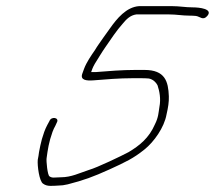

<svg xmlns="http://www.w3.org/2000/svg" viewBox="-20 -634 701 626"><path d="M540.5 -614H433.5C392 -611.1 361.2 -573.9 337.5 -540L317.4 -512C307 -496.7 297.4 -484.2 289.1 -470C277.8 -453.8 261.6 -430.2 254.2 -410L248.4 -394C240.6 -372.6 261.5 -370.3 284.4 -372C325.2 -375.3 368.6 -379 411.9 -379H440.9C449.6 -379 457.8 -378.7 465.6 -378C479.1 -375.1 488.5 -365.9 493.6 -356C499.9 -337.1 505.1 -312 499.7 -285C496.7 -266.4 496.7 -251.8 485.3 -229C466 -184.2 435.2 -159.5 399.2 -138C375.9 -125.5 296.6 -87.5 270.1 -80C239.1 -69.9 212.5 -56 178.4 -56C169.5 -55.3 161.7 -55 155 -55C149.7 -55 145.2 -56.3 141.5 -59C134.7 -62.2 130.5 -110.1 131.9 -118C135.7 -145.9 139.2 -170.8 151.2 -204C153.9 -211.3 157 -218 160.5 -224L165.5 -235C174.3 -250.6 147.2 -256 141 -239L135 -228C131 -220.7 127.4 -212.7 124.2 -204C118.5 -188.2 114 -172.2 111.4 -159L107.2 -138C106.3 -130 104.9 -121.7 103.1 -113C101.3 -94.1 108.1 -42 120.7 -35C127 -30.3 134.9 -28 144.2 -28C152.2 -28 161 -28.3 170.6 -29C179.9 -29 190 -30.3 201 -33C253.7 -46.6 281.8 -56.7 337.8 -82C389.6 -105.8 414.7 -117.3 451.5 -147C481.6 -171.2 515.4 -217.8 523 -261C528.1 -283 531.1 -301.4 530.5 -320C528.7 -368.6 518.3 -406 450.8 -406H421.8C377.8 -406 333.3 -402.3 292.2 -399H277.2L281.2 -410C282.7 -414 285.3 -419.3 289.1 -426C301.6 -445.7 311 -462.3 324.1 -481C339.9 -503.8 360.8 -535.6 379.4 -556C391.9 -571.3 404.6 -584.3 424.6 -587H530.6C555.7 -587 573.8 -583 598.2 -583C604.9 -583 611.7 -582.7 618.8 -582C632.3 -580.2 641.9 -565.9 655.8 -582C675.8 -605.1 629.9 -610 608 -610C584 -610 565.8 -614 540.5 -614Z"/></svg>

Font: Take Off
Style: Drunk
Weight: 400
Foundry: Cannot Into Space Fonts
Version: Version 0.89